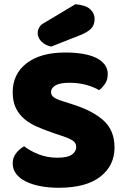

<svg xmlns="http://www.w3.org/2000/svg" viewBox="-20 -871 591 907"><path d="M237 -241Q193 -256 157 -271.5Q121 -287 95 -309Q69 -331 54.5 -361.5Q40 -392 40 -436Q40 -521 105.5 -572Q171 -623 289 -623Q332 -623 369 -617Q406 -611 432.5 -598.5Q459 -586 474 -566.5Q489 -547 489 -521Q489 -495 477 -476.5Q465 -458 448 -445Q426 -459 389 -469.5Q352 -480 308 -480Q263 -480 242 -467.5Q221 -455 221 -436Q221 -421 234 -411.5Q247 -402 273 -394L326 -377Q420 -347 470.5 -300.5Q521 -254 521 -174Q521 -89 454 -36.5Q387 16 257 16Q211 16 171.5 8.5Q132 1 102.5 -13.5Q73 -28 56.5 -49.5Q40 -71 40 -99Q40 -128 57 -148.5Q74 -169 94 -180Q122 -158 162.5 -142Q203 -126 251 -126Q300 -126 320 -141Q340 -156 340 -176Q340 -196 324 -206.5Q308 -217 279 -227ZM336 -851Q385 -847 406 -827.5Q427 -808 427 -782Q427 -753 410.5 -736Q394 -719 359 -705L222 -651Q193 -657 175.5 -675Q158 -693 158 -715Q158 -729 165.5 -742Q173 -755 189 -763Z"/></svg>

Font: Baloo Thambi
Style: Regular
Weight: 400
Designer: Aadarsh Rajan and Ek Type
Foundry: Ek Type
Version: Version 1.443;PS 1.000;hotconv 16.6.51;makeotf.lib2.5.65220;